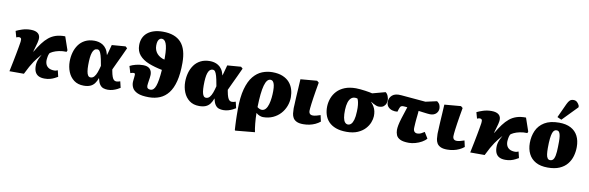

<svg xmlns="http://www.w3.org/2000/svg" viewBox="-63 -1444 7027 2289"><g transform="rotate(10 3450.5 -300.0)"><path d="M476 14Q430 14 400.5 -2.5Q371 -19 358 -52.5Q345 -86 348 -136Q350 -157 355.5 -176Q361 -195 371 -215.5Q381 -236 394 -261Q373 -236 353 -212Q333 -188 313.5 -159Q294 -130 272.5 -92Q251 -54 225 0H50Q65 -70 76 -126.5Q87 -183 95 -224.5Q103 -266 108 -295.5Q113 -325 116 -343Q119 -361 120 -368Q124 -400 116.5 -410Q109 -420 93 -420Q87 -420 79 -418Q71 -416 60 -411L39 -486Q66 -500 113.5 -515.5Q161 -531 215 -531Q275 -531 304.5 -505.5Q334 -480 328 -430Q327 -417 321 -393.5Q315 -370 306.5 -341Q298 -312 289 -280H292Q328 -341 362.5 -387Q397 -433 435 -464Q473 -495 521 -510.5Q569 -526 633 -525L688 -365L681 -346Q632 -348 590 -339Q548 -330 520 -316.5Q492 -303 481 -292Q475 -278 472 -268Q469 -258 467.5 -247.5Q466 -237 464 -222Q460 -187 470.5 -159.5Q481 -132 507 -116.5Q533 -101 576 -101Q585 -101 592.5 -103Q600 -105 616 -111L634 -35Q618 -26 595 -14Q572 -2 542.5 6Q513 14 476 14Z M951 16Q879 16 831.5 -20Q784 -56 760.5 -114.5Q737 -173 737 -240Q737 -296 751.5 -348.5Q766 -401 796 -443Q826 -485 873.5 -509.5Q921 -534 987 -534Q1011 -534 1037 -528Q1063 -522 1087.5 -507Q1112 -492 1131 -464.5Q1150 -437 1161 -392H1162Q1168 -411 1173 -430Q1178 -449 1184 -471Q1190 -493 1197 -519L1362 -532L1384 -513Q1360 -459 1337 -411Q1314 -363 1293.5 -319Q1273 -275 1254 -234L1257 -216Q1265 -172 1274.5 -147Q1284 -122 1296.5 -111.5Q1309 -101 1325 -101Q1338 -101 1347.5 -103.5Q1357 -106 1372 -111L1390 -35Q1377 -26 1354 -14.5Q1331 -3 1302.5 5.5Q1274 14 1241 14Q1214 14 1189 6Q1164 -2 1145.5 -27.5Q1127 -53 1116 -104H1115Q1102 -66 1081.5 -38.5Q1061 -11 1029 2.5Q997 16 951 16ZM1014 -95Q1040 -95 1058 -115.5Q1076 -136 1089 -171.5Q1102 -207 1113 -252L1109 -273Q1098 -337 1087.5 -373Q1077 -409 1065.5 -424Q1054 -439 1036 -439Q1016 -439 1002 -426Q988 -413 979 -387.5Q970 -362 966 -324Q962 -286 962 -235Q962 -191 967 -159.5Q972 -128 983.5 -111.5Q995 -95 1014 -95Z M1740 17Q1651 17 1603.5 -4Q1556 -25 1538.5 -58.5Q1521 -92 1522 -129Q1523 -144 1524.5 -158.5Q1526 -173 1527.5 -185Q1529 -197 1529 -203Q1531 -220 1528.5 -228.5Q1526 -237 1513 -237Q1509 -237 1496.5 -235Q1484 -233 1473 -228L1448 -310Q1478 -326 1520 -337Q1562 -348 1608 -348Q1662 -348 1688.5 -322Q1715 -296 1715 -249Q1715 -232 1712 -214Q1709 -196 1706.5 -178Q1704 -160 1701.5 -143.5Q1699 -127 1699 -115Q1699 -95 1710 -85Q1721 -75 1742 -75Q1763 -75 1778.5 -89Q1794 -103 1805 -133.5Q1816 -164 1824 -212.5Q1832 -261 1837 -331Q1745 -349 1673.5 -377.5Q1602 -406 1560.5 -454Q1519 -502 1519 -575Q1519 -623 1535.5 -661Q1552 -699 1584.5 -726Q1617 -753 1664 -767.5Q1711 -782 1771 -782Q1846 -782 1901.5 -761.5Q1957 -741 1993 -700.5Q2029 -660 2046.5 -599Q2064 -538 2064 -456Q2064 -324 2041 -233.5Q2018 -143 1975 -88Q1932 -33 1872.5 -8Q1813 17 1740 17ZM1845 -457Q1846 -463 1846 -469Q1846 -475 1846 -484Q1846 -545 1840.5 -586.5Q1835 -628 1825 -652Q1815 -676 1801.5 -686.5Q1788 -697 1771 -697Q1759 -697 1746.5 -687.5Q1734 -678 1727 -658Q1720 -638 1720 -606Q1720 -576 1729.5 -551Q1739 -526 1756 -507.5Q1773 -489 1796 -476Q1819 -463 1845 -457Z M2349 16Q2277 16 2229.5 -20Q2182 -56 2158.5 -114.5Q2135 -173 2135 -240Q2135 -296 2149.5 -348.5Q2164 -401 2194 -443Q2224 -485 2271.5 -509.5Q2319 -534 2385 -534Q2409 -534 2435 -528Q2461 -522 2485.5 -507Q2510 -492 2529 -464.5Q2548 -437 2559 -392H2560Q2566 -411 2571 -430Q2576 -449 2582 -471Q2588 -493 2595 -519L2760 -532L2782 -513Q2758 -459 2735 -411Q2712 -363 2691.5 -319Q2671 -275 2652 -234L2655 -216Q2663 -172 2672.5 -147Q2682 -122 2694.5 -111.5Q2707 -101 2723 -101Q2736 -101 2745.5 -103.5Q2755 -106 2770 -111L2788 -35Q2775 -26 2752 -14.5Q2729 -3 2700.5 5.5Q2672 14 2639 14Q2612 14 2587 6Q2562 -2 2543.5 -27.5Q2525 -53 2514 -104H2513Q2500 -66 2479.5 -38.5Q2459 -11 2427 2.5Q2395 16 2349 16ZM2412 -95Q2438 -95 2456 -115.5Q2474 -136 2487 -171.5Q2500 -207 2511 -252L2507 -273Q2496 -337 2485.5 -373Q2475 -409 2463.5 -424Q2452 -439 2434 -439Q2414 -439 2400 -426Q2386 -413 2377 -387.5Q2368 -362 2364 -324Q2360 -286 2360 -235Q2360 -191 2365 -159.5Q2370 -128 2381.5 -111.5Q2393 -95 2412 -95Z M2825 230 2818 225Q2816 193 2814.5 166Q2813 139 2812 111Q2811 83 2810.5 51.5Q2810 20 2810 -22Q2810 -174 2837.5 -273.5Q2865 -373 2912 -429.5Q2959 -486 3018 -509.5Q3077 -533 3140 -533Q3214 -533 3265.5 -511.5Q3317 -490 3348.5 -454Q3380 -418 3394 -372Q3408 -326 3408 -277Q3408 -221 3388 -168.5Q3368 -116 3330.5 -75Q3293 -34 3240 -10Q3187 14 3120 14Q3104 14 3081 5.5Q3058 -3 3038 -21H3037Q3037 8 3039 41Q3041 74 3044 106Q3047 138 3051 164.5Q3055 191 3059 208ZM3091 -69Q3120 -69 3139 -92Q3158 -115 3168.5 -152Q3179 -189 3183.5 -231Q3188 -273 3188 -313Q3188 -357 3182 -385Q3176 -413 3163.5 -426.5Q3151 -440 3132 -440Q3111 -440 3094 -419.5Q3077 -399 3065 -356.5Q3053 -314 3046 -247.5Q3039 -181 3037 -92Q3051 -81 3065 -75Q3079 -69 3091 -69Z M3608 14Q3557 14 3527.5 -0.5Q3498 -15 3484.5 -38.5Q3471 -62 3467.5 -90.5Q3464 -119 3464 -147Q3464 -152 3464 -158Q3464 -164 3464.5 -171.5Q3465 -179 3465.5 -188.5Q3466 -198 3466.5 -210Q3467 -222 3467.5 -236Q3468 -250 3469 -267Q3470 -284 3471 -303.5Q3472 -323 3473.5 -345.5Q3475 -368 3476.5 -393.5Q3478 -419 3479.5 -447.5Q3481 -476 3483 -508L3682 -525L3705 -506Q3695 -451 3687 -402.5Q3679 -354 3673 -314Q3667 -274 3663 -242.5Q3659 -211 3657 -189.5Q3655 -168 3655 -156Q3655 -142 3660 -131Q3665 -120 3675.5 -114Q3686 -108 3704 -108Q3722 -108 3748.5 -115Q3775 -122 3794 -129L3811 -53Q3784 -31 3751.5 -16Q3719 -1 3683 6.5Q3647 14 3608 14Z M4132 14Q4056 14 4002 -6Q3948 -26 3914.5 -61.5Q3881 -97 3866 -144.5Q3851 -192 3853 -247Q3855 -298 3873 -346Q3891 -394 3927 -432.5Q3963 -471 4019.5 -494Q4076 -517 4155 -517Q4179 -517 4209 -514Q4239 -511 4268 -507Q4297 -503 4320.5 -498.5Q4344 -494 4354 -491L4510 -533Q4530 -520 4541 -492Q4552 -464 4552 -441Q4552 -428 4545.5 -406Q4539 -384 4519 -366.5Q4499 -349 4458 -349Q4443 -349 4426 -355.5Q4409 -362 4392.5 -371Q4376 -380 4361 -390L4360 -388Q4382 -364 4396.5 -339Q4411 -314 4417 -286Q4423 -258 4422 -226Q4421 -191 4405 -149.5Q4389 -108 4355 -71Q4321 -34 4266 -10Q4211 14 4132 14ZM4134 -75Q4155 -75 4172 -91.5Q4189 -108 4200 -145.5Q4211 -183 4213 -247Q4215 -294 4211.5 -324.5Q4208 -355 4203 -372.5Q4198 -390 4192 -400Q4182 -402 4175.5 -403Q4169 -404 4162 -404Q4134 -404 4114 -385Q4094 -366 4083 -330.5Q4072 -295 4070 -243Q4068 -184 4075 -147Q4082 -110 4097.5 -92.5Q4113 -75 4134 -75Z M4887 14Q4817 14 4781 -4Q4745 -22 4733 -51.5Q4721 -81 4721 -113Q4721 -138 4727.5 -172Q4734 -206 4750.5 -259.5Q4767 -313 4796 -400Q4780 -402 4766.5 -403Q4753 -404 4743 -404Q4731 -404 4720.5 -398Q4710 -392 4701 -366L4689 -328Q4658 -324 4627 -332.5Q4596 -341 4575.5 -363.5Q4555 -386 4555 -423Q4555 -473 4591 -504.5Q4627 -536 4700 -529L4997 -503L5133 -533Q5160 -514 5168 -492.5Q5176 -471 5176 -453Q5176 -416 5150 -390.5Q5124 -365 5077 -365Q5065 -365 5043.5 -367.5Q5022 -370 4994.5 -373.5Q4967 -377 4936 -381Q4935 -365 4933.5 -349.5Q4932 -334 4930.5 -320Q4929 -306 4927.5 -292.5Q4926 -279 4925 -266.5Q4924 -254 4923 -242.5Q4922 -231 4921.5 -220.5Q4921 -210 4920.5 -201Q4920 -192 4919.5 -184Q4919 -176 4919 -168Q4919 -141 4932 -127Q4945 -113 4967 -113Q4991 -113 5011 -123Q5031 -133 5052 -147L5097 -74Q5077 -49 5041.5 -29Q5006 -9 4965 2.5Q4924 14 4887 14Z M5350 14Q5299 14 5269.5 -0.5Q5240 -15 5226.5 -38.5Q5213 -62 5209.5 -90.5Q5206 -119 5206 -147Q5206 -152 5206 -158Q5206 -164 5206.5 -171.5Q5207 -179 5207.5 -188.5Q5208 -198 5208.5 -210Q5209 -222 5209.5 -236Q5210 -250 5211 -267Q5212 -284 5213 -303.5Q5214 -323 5215.5 -345.5Q5217 -368 5218.5 -393.5Q5220 -419 5221.5 -447.5Q5223 -476 5225 -508L5424 -525L5447 -506Q5437 -451 5429 -402.5Q5421 -354 5415 -314Q5409 -274 5405 -242.5Q5401 -211 5399 -189.5Q5397 -168 5397 -156Q5397 -142 5402 -131Q5407 -120 5417.5 -114Q5428 -108 5446 -108Q5464 -108 5490.5 -115Q5517 -122 5536 -129L5553 -53Q5526 -31 5493.5 -16Q5461 -1 5425 6.5Q5389 14 5350 14Z M6054 14Q6008 14 5978.5 -2.5Q5949 -19 5936 -52.5Q5923 -86 5926 -136Q5928 -157 5933.5 -176Q5939 -195 5949 -215.5Q5959 -236 5972 -261Q5951 -236 5931 -212Q5911 -188 5891.5 -159Q5872 -130 5850.5 -92Q5829 -54 5803 0H5628Q5643 -70 5654 -126.5Q5665 -183 5673 -224.5Q5681 -266 5686 -295.5Q5691 -325 5694 -343Q5697 -361 5698 -368Q5702 -400 5694.5 -410Q5687 -420 5671 -420Q5665 -420 5657 -418Q5649 -416 5638 -411L5617 -486Q5644 -500 5691.5 -515.5Q5739 -531 5793 -531Q5853 -531 5882.5 -505.5Q5912 -480 5906 -430Q5905 -417 5899 -393.5Q5893 -370 5884.5 -341Q5876 -312 5867 -280H5870Q5906 -341 5940.5 -387Q5975 -433 6013 -464Q6051 -495 6099 -510.5Q6147 -526 6211 -525L6266 -365L6259 -346Q6210 -348 6168 -339Q6126 -330 6098 -316.5Q6070 -303 6059 -292Q6053 -278 6050 -268Q6047 -258 6045.5 -247.5Q6044 -237 6042 -222Q6038 -187 6048.5 -159.5Q6059 -132 6085 -116.5Q6111 -101 6154 -101Q6163 -101 6170.5 -103Q6178 -105 6194 -111L6212 -35Q6196 -26 6173 -14Q6150 -2 6120.5 6Q6091 14 6054 14Z M6568 17Q6480 17 6422.5 -15Q6365 -47 6336.5 -104Q6308 -161 6308 -235Q6308 -316 6338 -384Q6368 -452 6435 -493Q6502 -534 6612 -534Q6696 -534 6753 -504Q6810 -474 6839 -418Q6868 -362 6868 -284Q6868 -227 6852.5 -173Q6837 -119 6802 -76Q6767 -33 6709.5 -8Q6652 17 6568 17ZM6581 -75Q6613 -75 6627 -105.5Q6641 -136 6644.5 -189.5Q6648 -243 6648 -310Q6648 -349 6644 -377.5Q6640 -406 6629.5 -422.5Q6619 -439 6597 -439Q6582 -439 6569.5 -429.5Q6557 -420 6548.5 -395.5Q6540 -371 6535 -326Q6530 -281 6530 -212Q6530 -170 6534 -139Q6538 -108 6549.5 -91.5Q6561 -75 6581 -75ZM6630 -573 6579 -596 6658 -768Q6673 -800 6689.5 -815Q6706 -830 6734 -830Q6760 -830 6778 -813Q6796 -796 6806 -771V-754Z"/></g></svg>

Font: Literata Black
Style: Italic
Weight: 900
Italic angle: -2°
Designer: Latin by Veronika Burian and Jose Scaglione. Greek by Irene Vlachou. Cyrillic by Vera Evstafieva
Foundry: TypeTogether
Version: Version 3.002